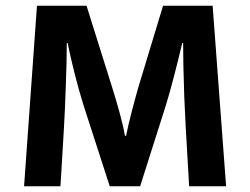

<svg xmlns="http://www.w3.org/2000/svg" viewBox="-20 -650 873 670"><path d="M109 -630H282L372 -343Q378 -324 384.5 -302Q391 -280 397 -258Q403 -236 408 -215Q413 -194 416 -176H420Q423 -192 428 -213.5Q433 -235 439 -258Q445 -281 451 -303Q457 -325 462 -343L549 -630H722L769 0H640Q634 -104 628 -208Q622 -312 620 -418L619 -500H616Q603 -445 587.5 -385Q572 -325 558 -280L469 0H363L272 -281Q255 -335 240 -395Q225 -455 216 -500H213Q213 -464 212 -424.5Q211 -385 209.5 -346Q208 -307 206.5 -269.5Q205 -232 203 -201L191 0H64Z"/></svg>

Font: Ek Mukta
Style: Bold
Weight: 700
Designer: Girish Dalvi and Yashodeep Gholap
Foundry: Ek Type
Version: Version 2.538;PS 1.002;hotconv 16.6.51;makeotf.lib2.5.65220;